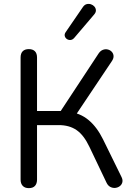

<svg xmlns="http://www.w3.org/2000/svg" viewBox="-20 -966 683 993"><path d="M129 7Q108.5 7 97.5 -4.8Q86.5 -16.5 86.5 -37V-668.5Q86.5 -690 97.5 -701Q108.5 -712 129 -712Q149.5 -712 160.5 -701Q171.5 -690 171.5 -668.5V-392H307.5L283.5 -376L490 -689.5Q499.5 -703.5 512 -708.2Q524.5 -713 536.8 -710.2Q549 -707.5 557.5 -698.8Q566 -690 567.2 -677.5Q568.5 -665 559 -650.5L365.5 -361.5L334 -388.5Q394.5 -381.5 438 -345.2Q481.5 -309 513 -245L607.5 -52.5Q616 -36.5 612.8 -23.5Q609.5 -10.5 599.2 -3Q589 4.5 576 5.8Q563 7 550.8 0.8Q538.5 -5.5 531 -21L442.5 -206.5Q413.5 -267.5 376 -293.2Q338.5 -319 284 -319H171.5V-37Q171.5 -16.5 161 -4.8Q150.5 7 129 7ZM363.5 -769.5Q355 -760 344.5 -759.2Q334 -758.5 325.8 -764.2Q317.5 -770 315 -779.5Q312.5 -789 319.5 -799.5L408 -928.5Q416.5 -941.5 428 -944.5Q439.5 -947.5 450.5 -943.8Q461.5 -940 468.5 -931.8Q475.5 -923.5 476 -912.8Q476.5 -902 467 -891Z"/></svg>

Font: Nunito ExtraLight
Style: Regular
Weight: 200
Designer: Vernon Adams
Foundry: Vernon Adams
Version: Version 3.602;April 4, 2023;FontCreator 14.0.0.2856 64-bit